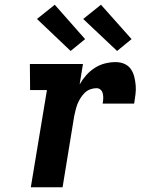

<svg xmlns="http://www.w3.org/2000/svg" viewBox="-20 -790 640 810"><path d="M110 0 178 -410H107L106 -520H330L316 -434Q328 -455 344 -473Q360 -491 380.5 -504Q401 -517 423.5 -522.5Q446 -528 468 -528Q488 -528 505 -520.5Q522 -513 532 -498.5Q542 -484 546.5 -466Q551 -448 552.5 -429.5Q554 -411 551.5 -391.5Q549 -372 546 -353H413Q415 -363 415.5 -373.5Q416 -384 414 -394Q412 -404 405 -411Q398 -418 387 -418Q374 -418 360.5 -413Q347 -408 337 -398Q327 -388 319.5 -376Q312 -364 307 -351.5Q302 -339 299 -326Q296 -313 293 -300L244 0ZM474 -575 331 -710 406 -770 535 -625ZM278 -575 136 -710 211 -770 339 -625Z"/></svg>

Font: Iosevka Etoile Extrabold
Style: Italic
Weight: 800
Italic angle: -9°
Designer: Belleve Invis
Foundry: Belleve Invis
Version: Version 22.1.2; ttfautohint (v1.8.4)